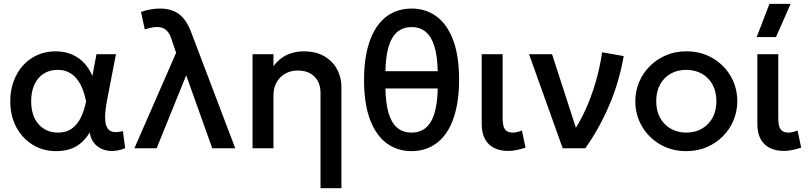

<svg xmlns="http://www.w3.org/2000/svg" viewBox="-20 -780 4258 1010"><path d="M275.5 15Q205.5 15 151 -19Q96.5 -53 65.2 -112.2Q34 -171.5 34 -247.5Q34 -304.5 51.8 -352.8Q69.5 -401 101.5 -436.2Q133.5 -471.5 177.2 -490.8Q221 -510 272.5 -510Q321.5 -510 359.2 -493.2Q397 -476.5 423.5 -447.5Q450 -418.5 466 -380.5L487.5 -495H590L544.5 -260Q533.5 -203 533 -166Q532.5 -129 542.8 -110Q553 -91 574 -86.5Q595 -82 626.5 -90.5L638.5 -0.5Q593 18 553 13.5Q513 9 485.8 -16Q458.5 -41 452 -83Q423.5 -35.5 380.8 -10.2Q338 15 275.5 15ZM285 -82.5Q329 -82.5 358.2 -103.8Q387.5 -125 405.5 -162.2Q423.5 -199.5 433 -247Q429.5 -263.5 423.5 -285Q417.5 -306.5 406.8 -328.8Q396 -351 379.5 -370Q363 -389 339.2 -400.8Q315.5 -412.5 283 -412.5Q241 -412.5 209.8 -392.5Q178.5 -372.5 161.2 -335.5Q144 -298.5 144 -248Q144 -170.5 183 -126.5Q222 -82.5 285 -82.5Z M687 0 906.5 -502.5 881 -577.5Q872 -606 853.8 -622Q835.5 -638 807 -638Q794.5 -638 777.8 -635Q761 -632 741.5 -625.5L722 -717Q748 -727 774.2 -731Q800.5 -735 822 -735Q861 -735 891.2 -723Q921.5 -711 944.5 -684.2Q967.5 -657.5 984.5 -613.5L1217.5 0H1096.5L959.5 -384L804 0Z M1666 210V-292Q1666 -345 1634.2 -377Q1602.5 -409 1546 -409Q1509 -409 1480.2 -392.5Q1451.5 -376 1435 -346.8Q1418.5 -317.5 1418.5 -278.5V0H1308.5V-495H1418.5V-432Q1449.5 -473.5 1490.5 -491.8Q1531.5 -510 1575.5 -510Q1643.5 -510 1688 -483Q1732.5 -456 1754.2 -413.5Q1776 -371 1776 -326V210Z M2145 15Q2070.5 15 2014.2 -26.2Q1958 -67.5 1926.5 -150.8Q1895 -234 1895 -360Q1895 -436 1906.8 -496.2Q1918.5 -556.5 1940.2 -601.2Q1962 -646 1992.8 -675.8Q2023.5 -705.5 2062 -720.2Q2100.5 -735 2145 -735Q2219.5 -735 2275.8 -694Q2332 -653 2363.5 -569.8Q2395 -486.5 2395 -360Q2395 -284.5 2383.2 -224.2Q2371.5 -164 2349.8 -119Q2328 -74 2297 -44.2Q2266 -14.5 2227.8 0.2Q2189.5 15 2145 15ZM2145 -82.5Q2212.5 -82.5 2246.2 -139Q2280 -195.5 2282.5 -314.5H2007.5Q2009 -235 2024.5 -183.8Q2040 -132.5 2070 -107.5Q2100 -82.5 2145 -82.5ZM2007.5 -405.5H2282.5Q2281 -485 2265.2 -536.2Q2249.5 -587.5 2219.5 -612.5Q2189.5 -637.5 2145 -637.5Q2078 -637.5 2044 -581Q2010 -524.5 2007.5 -405.5Z M2653 14Q2612 14 2580.8 -1Q2549.5 -16 2531.8 -47.5Q2514 -79 2514 -128.5V-495H2624V-160Q2624 -116.5 2636.5 -99.5Q2649 -82.5 2678 -82.5Q2688.5 -82.5 2700.8 -85.5Q2713 -88.5 2725.5 -93.5L2744.5 -3.5Q2721 4.5 2697.8 9.2Q2674.5 14 2653 14Z M2940 0 2763 -495H2884L3023.5 -64.5L2996.5 -87.5Q3030 -137.5 3059.8 -202.5Q3089.5 -267.5 3112.2 -344.2Q3135 -421 3147.5 -505L3261 -485Q3236.5 -345.5 3183.5 -223.2Q3130.5 -101 3059 0Z M3590 15Q3512.5 15 3451.8 -20.8Q3391 -56.5 3356.5 -116.2Q3322 -176 3322 -247.5Q3322 -300.5 3341.8 -347.8Q3361.5 -395 3397.8 -431.5Q3434 -468 3483 -489Q3532 -510 3590.5 -510Q3668 -510 3728.8 -474.2Q3789.5 -438.5 3824 -378.8Q3858.5 -319 3858.5 -247.5Q3858.5 -195 3838.8 -147.5Q3819 -100 3783 -63.5Q3747 -27 3698 -6Q3649 15 3590 15ZM3590 -82.5Q3636 -82.5 3671.8 -102.8Q3707.5 -123 3728 -160Q3748.5 -197 3748.5 -247.5Q3748.5 -298 3728 -335.2Q3707.5 -372.5 3671.8 -392.5Q3636 -412.5 3590 -412.5Q3544 -412.5 3508.2 -392.5Q3472.5 -372.5 3452.2 -335.2Q3432 -298 3432 -247.5Q3432 -197 3452.5 -160Q3473 -123 3508.8 -102.8Q3544.5 -82.5 3590 -82.5Z M4103 14Q4062 14 4030.8 -1Q3999.5 -16 3981.8 -47.5Q3964 -79 3964 -128.5V-495H4074V-160Q4074 -116.5 4086.5 -99.5Q4099 -82.5 4128 -82.5Q4138.5 -82.5 4150.8 -85.5Q4163 -88.5 4175.5 -93.5L4194.5 -3.5Q4171 4.5 4147.8 9.2Q4124.5 14 4103 14ZM3960.5 -585 4027.5 -759.5H4139L4062 -585Z"/></svg>

Font: Geologica Cursive
Style: Regular
Weight: 400
Designer: Sindre Bremnes, Frode Helland
Foundry: Monokrom Skriftforlag AS
Version: Version 1.010;gftools[0.9.28]